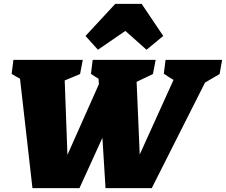

<svg xmlns="http://www.w3.org/2000/svg" viewBox="-20 -968 1163 988"><path d="M147 0 83 -563Q62 -574 40 -588L49 -660H406L392 -587L313 -554L327 -171L489 -535L487 -563Q468 -574 448 -588L457 -660H781L767 -587L683 -547L699 -173L873 -557Q848 -571 823 -589L832 -660H1123L1110 -587L1035 -543L761 0H523L507 -259L389 0ZM709 -948 820 -783 734 -712 625 -809 484 -712 420 -783 573 -948Z"/></svg>

Font: Piazzolla Black
Style: Italic
Weight: 900
Italic angle: -11.3°
Designer: Juan Pablo del Peral
Foundry: Huerta Tipografica
Version: Version 1.330